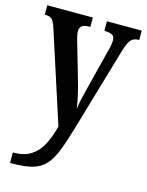

<svg xmlns="http://www.w3.org/2000/svg" viewBox="-116 -608 697 911"><g transform="rotate(15 232.5 -152.0)"><path d="M24 181Q78 181 112 159.5Q146 138 166.5 99Q187 60 201 6L57 -439Q47 -471 36.5 -480.5Q26 -490 5 -490H1V-536H225V-490H221Q194 -490 183.5 -480.5Q173 -471 173 -457Q173 -445 176.5 -429.5Q180 -414 186 -395L232 -236Q245 -192 252.5 -157Q260 -122 263 -98Q271 -149 286 -205L335 -399Q339 -412 342 -427Q345 -442 345 -455Q345 -475 333.5 -481.5Q322 -488 298 -489L294 -490V-536H465V-490H462Q439 -490 425.5 -476Q412 -462 399 -418L278 -5Q257 67 238.5 113Q220 159 195.5 185Q171 211 133 221.5Q95 232 36 232H24Z"/></g></svg>

Font: Noto Serif Myanmar ExtraCondensed SemiBold
Style: Regular
Weight: 600
Width: 2
Designer: Ben Mitchell and the Monotype Design Team
Foundry: Monotype Imaging Inc.
Version: Version 2.106; ttfautohint (v1.8.4.7-5d5b)